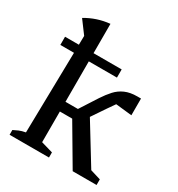

<svg xmlns="http://www.w3.org/2000/svg" viewBox="-176 -860 906 975"><g transform="rotate(30 276.5 -372.0)"><path d="M25 0V-28Q38 -35 53.5 -41.5Q69 -48 91 -52L102 -624L47 -698Q79 -717 113.5 -728.5Q148 -740 187 -744V-50L256 -30V0ZM146 -230V-287H299V-230ZM395 0 244 -256 317 -308 488 -29 466 -54 535 -33V0ZM304 -240 240 -256 325 -388Q346 -420 367.5 -443.5Q389 -467 418.5 -480Q448 -493 489 -493Q495 -493 500 -493Q505 -493 511 -493V-395L399 -407L441 -431Q428 -422 414.5 -402.5Q401 -383 385 -360ZM20 -524V-572H352V-524Z"/></g></svg>

Font: Piazzolla 24pt Medium
Style: Regular
Weight: 500
Designer: Juan Pablo del Peral
Foundry: Huerta Tipografica
Version: Version 2.005